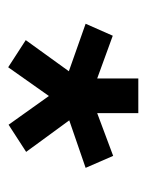

<svg xmlns="http://www.w3.org/2000/svg" viewBox="37 -776 366 481"><g transform="rotate(90 220.5 -536.0)"><path d="M81 -417 159 -525 40 -567 70 -635 177 -596V-699H264V-596L371 -636L401 -567L282 -526L361 -418L293 -374L221 -475L149 -373Z"/></g></svg>

Font: Prompt Medium
Style: Regular
Weight: 500
Designer: Katatrad Team
Foundry: CadsonDemak
Version: Version 1.001